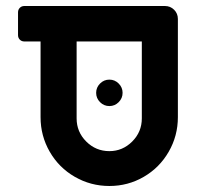

<svg xmlns="http://www.w3.org/2000/svg" viewBox="-20 -606 682 639"><path d="M115 -216V-468H61Q52 -468 46 -474Q40 -480 40 -489V-565Q40 -574 46 -580Q52 -586 61 -586H529Q547 -586 559.5 -573.5Q572 -561 572 -543V-216Q572 -154 541.5 -101Q511 -48 458.5 -17.5Q406 13 344 13Q282 13 229 -17.5Q176 -48 145.5 -101Q115 -154 115 -216ZM452 -212V-468H235V-212Q235 -167 267 -135Q299 -103 344 -103Q388 -103 420 -135Q452 -167 452 -212ZM300 -297Q300 -315 313 -328Q326 -341 344 -341Q362 -341 375 -328Q388 -315 388 -297Q388 -279 375 -266Q362 -253 344 -253Q326 -253 313 -266Q300 -279 300 -297Z"/></svg>

Font: Miriam Libre
Style: Bold
Weight: 700
Designer: Michal Sahar
Foundry: Hagilda
Version: Version 1.001